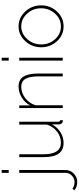

<svg xmlns="http://www.w3.org/2000/svg" viewBox="527 -1426 943 2295"><g transform="rotate(-90 998.5 -278.5)"><path d="M-25 173Q-93 173 -129 138L-108 116Q-79 141 -28 141Q13 141 46.5 109Q80 77 80 33V-520H114V32Q114 91 71 132Q28 173 -25 173ZM114 -646H80V-730H114Z M435 10Q268 10 268 -224V-520H302V-228Q302 -22 442 -22Q513 -22 573.5 -69Q634 -116 657 -190V-520H691V-54Q691 -32 709 -32V0Q705 1 699 1Q683 1 671 -12.5Q659 -26 659 -42V-128Q625 -64 565 -27Q505 10 435 10Z M1267 -294V0H1233V-290Q1233 -397 1203 -446.5Q1173 -496 1107 -496Q1035 -496 972 -447Q909 -398 888 -325V0H854V-520H886V-390Q918 -452 980.5 -490Q1043 -528 1113 -528Q1193 -528 1230 -470Q1267 -412 1267 -294Z M1456 0H1422V-520H1456ZM1456 -646H1422V-730H1456Z M1831 10Q1726 10 1653.5 -69Q1581 -148 1581 -258Q1581 -368 1654.5 -448Q1728 -528 1831 -528Q1935 -528 2008.5 -448Q2082 -368 2082 -258Q2082 -148 2008.5 -69Q1935 10 1831 10ZM1679 -425Q1615 -354 1615 -257Q1615 -160 1678 -91Q1741 -22 1830 -22Q1919 -22 1983 -92Q2047 -162 2047 -259Q2047 -356 1983 -426Q1919 -496 1831 -496Q1743 -496 1679 -425Z"/></g></svg>

Font: Raleway
Style: ExtraLight
Weight: 200
Designer: Matt McInerney, Pablo Impallari, Rodrigo Fuenzalida
Foundry: Matt McInerney, Pablo Impallari, Rodrigo Fuenzalida
Version: Version 2.001